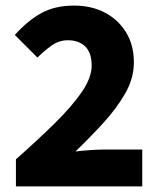

<svg xmlns="http://www.w3.org/2000/svg" viewBox="-20 -667 573 687"><path d="M37 0V-97Q114 -165 175.5 -225.5Q237 -286 272.5 -337.5Q308 -389 308 -433Q308 -478 285 -500.5Q262 -523 223 -523Q191 -523 164.5 -504Q138 -485 114 -461L33 -542Q80 -594 128.5 -620.5Q177 -647 245 -647Q308 -647 356 -621.5Q404 -596 431.5 -550.5Q459 -505 459 -444Q459 -387 428.5 -333.5Q398 -280 350.5 -228Q303 -176 250 -125Q274 -128 304 -130Q334 -132 356 -132H489V0Z"/></svg>

Font: Mada ExtraBold
Style: Regular
Weight: 800
Designer: Khaled Hosny
Version: Version 1.5